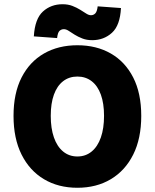

<svg xmlns="http://www.w3.org/2000/svg" viewBox="-20 -876 732 908"><path d="M346 12Q256 12 188 -28.5Q120 -69 82 -145Q44 -221 44 -328Q44 -435 82 -509.5Q120 -584 188 -623Q256 -662 346 -662Q436 -662 504 -623Q572 -584 610 -509.5Q648 -435 648 -328Q648 -221 610 -145Q572 -69 504 -28.5Q436 12 346 12ZM346 -136Q385 -136 413.5 -159.5Q442 -183 457 -226Q472 -269 472 -328Q472 -387 457 -428.5Q442 -470 413.5 -492Q385 -514 346 -514Q307 -514 278.5 -492Q250 -470 235 -428.5Q220 -387 220 -328Q220 -269 235 -226Q250 -183 278.5 -159.5Q307 -136 346 -136ZM416 -686Q390 -686 369.5 -694Q349 -702 333 -712Q317 -722 305 -730Q293 -738 282 -738Q270 -738 261.5 -730Q253 -722 250 -696L140 -704Q145 -787 183 -821.5Q221 -856 276 -856Q302 -856 322.5 -848Q343 -840 359 -830Q375 -820 387.5 -812Q400 -804 410 -804Q422 -804 430.5 -812.5Q439 -821 442 -846L552 -838Q548 -756 509.5 -721Q471 -686 416 -686Z"/></svg>

Font: Source Sans 3 ExtraLight Black
Style: Regular
Weight: 900
Version: Version 3.052;hotconv 1.1.0;makeotfexe 2.6.0